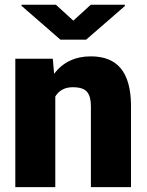

<svg xmlns="http://www.w3.org/2000/svg" viewBox="-20 -770 604 790"><path d="M197.3 -528.3 202.6 -466.3Q257.3 -538.1 353.5 -538.1Q436 -538.1 476.8 -488.8Q517.6 -439.5 519 -340.3V0H354V-333.5Q354 -373.5 337.9 -392.3Q321.8 -411.1 279.3 -411.1Q231 -411.1 207.5 -373V0H43V-528.3ZM281.7 -685.1 353.5 -750.5H493.7V-745.1L334.5 -606.9H228.5L68.4 -746.1V-750.5H210Z"/></svg>

Font: Sadagaat-English
Style: Regular
Weight: 900
Designer: Ahmed alsheikh
Foundry: Ahmed alsheikh Design
Version: Version 2.137;January 17, 2018;FontCreator 11.0.0.2408 64-bi